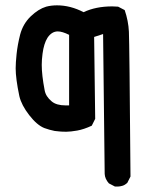

<svg xmlns="http://www.w3.org/2000/svg" viewBox="-20 -553 540 712"><path d="M290 -507.8Q335 -529.3 396.5 -529.3Q406.2 -529.3 418 -528.3L442.4 -515.6Q456.1 -475.6 458 -435.5Q460 -395.5 463.9 99.6V101.6L452.1 125Q442.4 133.8 433.1 136.2Q423.8 138.7 418 138.7Q412.1 138.7 406.2 138.7L383.8 127Q369.1 110.4 368.2 91.8L362.3 -426.8L329.1 -416L333 -112.3L320.3 -86.9Q291 -73.2 266.1 -68.8Q241.2 -64.5 226.1 -64.5Q210.9 -64.5 201.7 -65.4Q192.4 -66.4 182.6 -67.4Q163.1 -71.3 144.5 -78.1Q117.2 -88.9 88.4 -126Q59.6 -163.1 51.8 -196.3Q38.1 -261.7 38.1 -299.8Q38.1 -319.3 41.5 -352.5Q44.9 -385.7 54.7 -424.8Q65.4 -464.8 93.8 -492.2Q122.1 -519.5 151.4 -528.3Q169.9 -533.2 191.4 -533.2Q241.2 -533.2 290 -507.8ZM194.3 -436.5Q171.9 -436.5 156.2 -413.1Q142.6 -391.6 137.7 -353.5Q134.8 -331.1 134.8 -312.5Q134.8 -274.4 145.5 -218.8Q149.4 -195.3 171.9 -176.8Q189.5 -162.1 223.6 -162.1Q229.5 -162.1 236.3 -162.1V-423.8Q210.9 -436.5 194.3 -436.5Z"/></svg>

Font: JasonHandwriting2
Style: SemiBold
Weight: 600
Version: Version 1.04.7